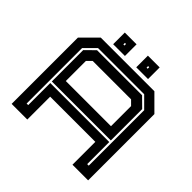

<svg xmlns="http://www.w3.org/2000/svg" viewBox="-202 -1027 1223 1223"><g transform="rotate(45 409.5 -415.5)"><path d="M65 0V-597L168 -700H651L754 -597V0H613V-206H206V0ZM131 -69H145V-268H676.5V-69H690.5V-568.5L618.5 -640.5H203L131 -568.5ZM145 -282V-564.5L208 -626.5H613.5L676.5 -564.5V-282ZM206 -347H613V-528L582.5 -558.5H236.5L206 -528ZM461.5 -726V-831H567.5V-726ZM253.5 -726V-831H359.5V-726ZM300.5 -771H310.5V-785H300.5ZM509.5 -771H519.5V-785H509.5Z"/></g></svg>

Font: Tourney Expanded Regular
Style: Bold
Weight: 700
Width: 7
Designer: Tyler Finck
Foundry: Etcetera Type Co
Version: Version 1.010; ttfautohint (v1.8.3)